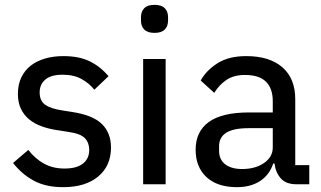

<svg xmlns="http://www.w3.org/2000/svg" viewBox="-20 -762 1328 794"><path d="M241 12Q169 12 119.5 -15Q70 -42 34 -88L97 -142Q126 -105 162.5 -85Q199 -65 247 -65Q297 -65 323 -85.5Q349 -106 349 -142Q349 -171 331.5 -190Q314 -209 266 -216L222 -223Q185 -228 154 -239Q123 -250 101 -268Q79 -286 66.5 -312Q54 -338 54 -374Q54 -412 68 -441.5Q82 -471 107 -490.5Q132 -510 166.5 -520Q201 -530 242 -530Q308 -530 352 -508Q396 -486 429 -447L370 -391Q351 -416 318.5 -434.5Q286 -453 239 -453Q191 -453 167.5 -433Q144 -413 144 -380Q144 -345 166.5 -329Q189 -313 234 -306L278 -299Q364 -286 401.5 -249Q439 -212 439 -152Q439 -76 386 -32Q333 12 241 12Z M619 -626Q590 -626 576.5 -640Q563 -654 563 -677V-691Q563 -714 576.5 -728Q590 -742 619 -742Q648 -742 661.5 -728Q675 -714 675 -691V-677Q675 -654 661.5 -640Q648 -626 619 -626ZM572 -518H665V0H572Z M1206 0Q1163 0 1141.5 -24Q1120 -48 1115 -86H1110Q1094 -38 1055 -13Q1016 12 960 12Q879 12 834 -29.5Q789 -71 789 -143Q789 -218 843.5 -257.5Q898 -297 1010 -297H1108V-344Q1108 -396 1080 -424Q1052 -452 993 -452Q947 -452 916.5 -431.5Q886 -411 866 -378L810 -429Q833 -471 879.5 -500.5Q926 -530 998 -530Q1095 -530 1148 -483.5Q1201 -437 1201 -352V-79H1259V0ZM981 -63Q1036 -63 1072 -88Q1108 -113 1108 -152V-232H1009Q945 -232 915.5 -213Q886 -194 886 -158V-138Q886 -102 911.5 -82.5Q937 -63 981 -63Z"/></svg>

Font: IBM Plex Sans Text
Style: Regular
Weight: 450
Designer: Mike Abbink, Paul van der Laan, Pieter van Rosmalen
Foundry: Bold Monday
Version: Version 3.005